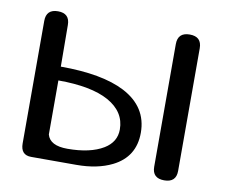

<svg xmlns="http://www.w3.org/2000/svg" viewBox="-62 -575 760 649"><g transform="rotate(10 318.5 -250.0)"><path d="M539.6 -500.5Q580.6 -500.5 580.6 -460.4V-39.6Q580.6 0 539.6 0Q498.5 0 498.5 -39.6V-460.4Q498.5 -500.5 539.6 -500.5ZM322.3 -75.7Q362.3 -100.1 362.3 -143.1Q362.3 -203.6 302.2 -237.3Q242.2 -270.5 128.9 -270.5V-85Q138.7 -48.3 198.7 -48.3Q276.9 -48.3 322.3 -75.7ZM128.9 -317.9Q271.5 -317.9 349.1 -277.8Q434.1 -233.4 434.1 -144.5Q434.1 -61.5 360.4 -24.9Q310.1 0 238.3 0H83Q46.9 0 46.9 -40V-460.4Q46.9 -500.5 87.4 -500.5Q127.9 -500.5 127.9 -460.4Z"/></g></svg>

Font: inglobal
Style: Regular
Weight: 400
Designer: Andrey Kochetov, Denis Davydov, Evgeny Yurtaev
Foundry: inglobal
Version: Version 1.00 September 25, 2014, initial release